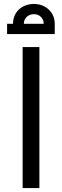

<svg xmlns="http://www.w3.org/2000/svg" viewBox="-20 -955 315 975"><path d="M95 0V-716H180V0ZM46 -834Q46 -864 60 -887Q74 -910 98.5 -922.5Q123 -935 152 -935Q181 -935 205 -922.5Q229 -910 243.5 -887Q258 -864 258 -834H202Q202 -855 188 -869Q174 -883 152 -883Q130 -883 115.5 -869Q101 -855 101 -834ZM16 -782V-834H258V-782Z"/></svg>

Font: Cairo Medium
Style: Regular
Weight: 500
Designer: Mohamed Gaber, Accademia di Belle Arti di Urbino
Foundry: Kief Type Foundry, Accademia di Belle Arti di Urbino
Version: Version 3.117